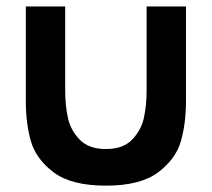

<svg xmlns="http://www.w3.org/2000/svg" viewBox="-20 -560 656 595"><path d="M60 -246.8V-540H182V-279.8Q182 -233 190.5 -194.7Q198.9 -156.3 227 -127.2Q255 -98.2 308.2 -98.2Q361.3 -98.2 389.4 -127.2Q417.4 -156.3 425.9 -194.7Q434.3 -233 434.3 -279.8V-540H556.3V-246.8Q556.3 -177.3 540.5 -122.2Q524.7 -67.1 470 -25.9Q415.3 15.3 308.2 15.3Q201 15.3 146.3 -25.9Q91.7 -67.1 75.8 -122.2Q60 -177.3 60 -246.8Z"/></svg>

Font: Manrope
Style: Regular
Weight: 400
Designer: Mikhail Sharanda
Foundry: Mikhail Sharanda
Version: Version 4.503